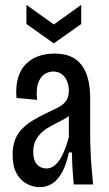

<svg xmlns="http://www.w3.org/2000/svg" viewBox="-20 -761 448 792"><path d="M144 11Q117 11 91 -2.5Q65 -16 48.5 -45.5Q32 -75 32 -123Q32 -158 42 -184Q52 -210 71 -229.5Q90 -249 116.5 -265Q143 -281 175 -296Q201 -308 221 -318.5Q241 -329 252.5 -345Q264 -361 264 -387Q264 -407 257 -425Q250 -443 235.5 -454.5Q221 -466 199 -466Q183 -466 166 -456.5Q149 -447 138.5 -421.5Q128 -396 133 -349L48 -357Q44 -405 54.5 -440Q65 -475 87 -497Q109 -519 139 -529.5Q169 -540 205 -540Q244 -540 271.5 -528Q299 -516 317 -492Q335 -468 343.5 -434Q352 -400 352 -356V-205Q352 -178 353.5 -141Q355 -104 358 -66.5Q361 -29 364 0H284Q281 -33 279 -66.5Q277 -100 277 -132H264Q254 -84 237 -52Q220 -20 196.5 -4.5Q173 11 144 11ZM171 -66Q187 -66 200.5 -75Q214 -84 225.5 -101Q237 -118 246.5 -142Q256 -166 264 -195V-304L294 -316Q287 -299 271 -287Q255 -275 235 -264.5Q215 -254 194.5 -243.5Q174 -233 156.5 -218.5Q139 -204 128 -183.5Q117 -163 117 -134Q117 -100 132.5 -83Q148 -66 171 -66ZM89 -741 202 -660 315 -741V-662L202 -582L89 -662Z"/></svg>

Font: Bricolage Grotesque Condensed
Style: Regular
Weight: 400
Width: 3
Designer: Mathieu Triay
Foundry: Atelier Triay
Version: Version 1.000;gftools[0.9.30]